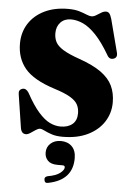

<svg xmlns="http://www.w3.org/2000/svg" viewBox="-64 -760 721 1081"><g transform="rotate(5 297.0 -219.0)"><path d="M308 10Q271.5 10 246.2 1.5Q221 -7 204.5 -15.5Q188 -24 178.5 -24Q168 -24 154 -14.5Q140 -5 126 4.2Q112 13.5 101 13.5Q76 13.5 70.5 -18.5L41.5 -207Q36.5 -232.5 60 -239.5Q80 -245 95.5 -220.5Q133.5 -151 166.8 -113.5Q200 -76 230.5 -61.2Q261 -46.5 291.5 -46.5Q333.5 -46.5 358.5 -67.5Q383.5 -88.5 383.5 -129Q383.5 -157 372 -178.5Q360.5 -200 329.2 -218.5Q298 -237 239 -255.5Q119 -294 71.2 -351.5Q23.5 -409 23.5 -492Q23.5 -555.5 54.8 -604.8Q86 -654 143.2 -682Q200.5 -710 277.5 -710Q314 -710 339.2 -702.5Q364.5 -695 381.8 -687.5Q399 -680 412 -680Q424 -680 437.5 -688.5Q451 -697 464.8 -705.2Q478.5 -713.5 491 -713.5Q502.5 -713.5 509.8 -705Q517 -696.5 523.5 -674.5L571.5 -490Q579.5 -460.5 555.5 -453Q532 -445.5 519 -471Q477.5 -541.5 439.8 -581Q402 -620.5 367 -636.5Q332 -652.5 298.5 -652.5Q261.5 -652.5 239.2 -628.8Q217 -605 217 -567.5Q217 -539.5 228.2 -517.8Q239.5 -496 271.2 -476.2Q303 -456.5 364.5 -435Q443 -407.5 488.5 -374.8Q534 -342 553.5 -300.8Q573 -259.5 573 -207Q573 -146.5 541.2 -97.2Q509.5 -48 450.2 -19Q391 10 308 10ZM294 170Q256 170 238.5 151.8Q221 133.5 221 106.5Q221 74.5 243.8 54.5Q266.5 34.5 301 34.5Q340 34.5 363.5 57.8Q387 81 387 125Q387 247.5 252.5 275Q231 281 228 261.5Q224 244 243.5 238.5Q291 230.5 313.2 213Q335.5 195.5 335.5 181Q335.5 170 323 170Z"/></g></svg>

Font: Fraunces 144pt Soft Black
Style: Regular
Weight: 900
Version: Version 1.000;[b76b70a41]